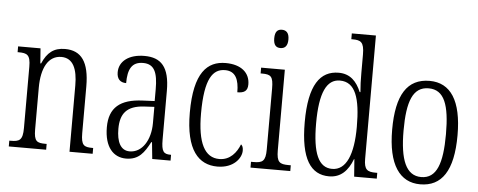

<svg xmlns="http://www.w3.org/2000/svg" viewBox="-51 -887 2548 1024"><g transform="rotate(5 1223.5 -375.0)"><path d="M24 0H224V-31H218C172 -31 156 -38 156 -103V-326C156 -433 193 -500 262 -500C325 -500 349 -443 349 -355V0H473V-31H469C424 -31 408 -39 408 -105V-355C408 -486 365 -544 278 -544C218 -544 183 -516 157 -456H153L147 -536H27V-505H32C78 -505 96 -497 96 -433V-105C96 -39 78 -31 31 -31H24Z M652 10C721 10 749 -32 779 -89H783L792 0H890V-31H887C850 -31 838 -44 838 -108V-369C838 -497 792 -544 703 -544C620 -544 568 -504 568 -445C568 -410 585 -391 618 -391C618 -466 639 -506 699 -506C760 -506 778 -461 778 -372V-309L714 -306C594 -301 536 -253 536 -148C536 -41 585 10 652 10ZM668 -30C619 -30 598 -76 598 -145C598 -225 631 -270 725 -275L779 -278V-191C779 -100 735 -30 668 -30Z M1141 10C1229 10 1269 -47 1269 -86C1269 -103 1265 -113 1257 -119C1240 -75 1206 -31 1148 -31C1070 -31 1030 -106 1030 -265C1030 -453 1073 -506 1138 -506C1195 -506 1213 -461 1213 -394C1249 -394 1268 -405 1268 -441C1268 -503 1221 -544 1138 -544C1040 -544 970 -479 970 -264C970 -63 1041 10 1141 10Z M1421 -649C1443 -649 1460 -661 1460 -698C1460 -735 1443 -747 1421 -747C1399 -747 1384 -735 1384 -698C1384 -661 1399 -649 1421 -649ZM1318 0H1531V-31H1520C1471 -31 1455 -40 1455 -106V-536H1328V-505H1336C1383 -505 1396 -495 1396 -430V-104C1396 -40 1379 -31 1331 -31H1318Z M1739 10C1802 10 1840 -30 1864 -93H1866L1873 0H1994V-31H1986C1941 -31 1923 -41 1923 -100V-760H1794V-729H1800C1844 -729 1863 -721 1863 -653V-554C1863 -518 1864 -483 1867 -452H1863C1840 -507 1805 -545 1743 -545C1644 -545 1585 -467 1585 -267C1585 -68 1642 10 1739 10ZM1752 -31C1680 -31 1646 -104 1646 -266C1646 -430 1682 -504 1753 -504C1836 -504 1864 -419 1864 -266C1864 -119 1828 -31 1752 -31Z M2227 10C2342 10 2403 -77 2403 -268C2403 -453 2342 -544 2230 -544C2110 -544 2053 -454 2053 -268C2053 -79 2118 10 2227 10ZM2229 -29C2148 -29 2114 -111 2114 -268C2114 -425 2144 -504 2228 -504C2312 -504 2341 -425 2341 -268C2341 -112 2312 -29 2229 -29Z"/></g></svg>

Font: Noto Serif Lao ExtraCondensed Light
Style: Regular
Weight: 300
Width: 2
Designer: Monotype Design Team
Foundry: Monotype Imaging Inc.
Version: Version 2.003